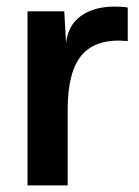

<svg xmlns="http://www.w3.org/2000/svg" viewBox="-20 -559 419 579"><path d="M325.2 -539.1Q354 -539.1 365.2 -536.1V-435.1Q272.9 -444.3 228.5 -395Q184.1 -345.7 184.1 -229V0H63V-524.9H173.8L179.2 -429.2Q185.5 -483.9 224.9 -511.5Q264.2 -539.1 325.2 -539.1Z"/></svg>

Font: Nacelle SemiBold
Style: Regular
Weight: 600
Designer: Sora Sagano
Foundry: Sora Sagano
Version: Version 1.000;FEAKit 1.0